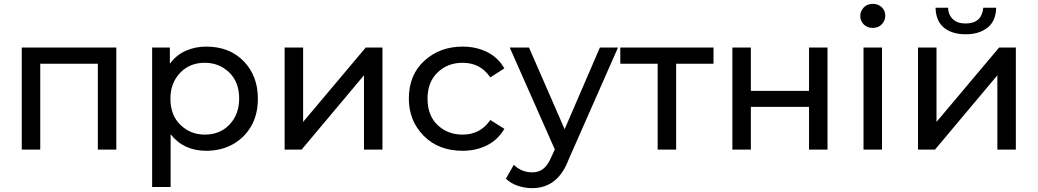

<svg xmlns="http://www.w3.org/2000/svg" viewBox="-20 -777 5388 997"><path d="M584 0H488V-446H189V0H93V-530H584Z M866 194H770V-530H862V-446Q896 -492 945 -513.5Q994 -535 1051 -535Q1172 -535 1245.5 -459Q1319 -383 1319 -265Q1319 -181 1283.5 -120.5Q1248 -60 1187.5 -27Q1127 6 1051 6Q933 6 866 -80ZM1043 -78Q1123 -78 1172.5 -131Q1222 -184 1222 -265Q1222 -351 1170 -401Q1118 -451 1043 -451Q965 -451 915 -398.5Q865 -346 865 -265Q865 -178 917.5 -128Q970 -78 1043 -78Z M1966 0H1870V-386L1546 0H1458V-530H1554V-144L1879 -530H1966Z M2383 6Q2257 6 2180 -72Q2103 -150 2103 -265Q2103 -388 2183.5 -461.5Q2264 -535 2383 -535Q2452 -535 2509 -507Q2566 -479 2599 -422L2526 -375Q2475 -451 2382 -451Q2304 -451 2252 -400.5Q2200 -350 2200 -265Q2200 -177 2252.5 -127.5Q2305 -78 2382 -78Q2475 -78 2526 -154L2599 -108Q2566 -51 2509 -22.5Q2452 6 2383 6Z M2743 200Q2706 200 2669.5 188Q2633 176 2607 151L2648 79Q2689 118 2743 118Q2779 118 2802.5 98.5Q2826 79 2844 36L2861 -1L2627 -530H2727L2912 -106L3095 -530H3189L2932 53Q2876 200 2743 200Z M3491 0H3395V-446H3201V-530H3685V-446H3491Z M4277 0H4181V-222H3879V0H3783V-530H3879V-305H4181V-530H4277Z M4560 0H4464V-530H4560ZM4512 -632Q4483 -632 4465 -650.5Q4447 -669 4447 -694Q4447 -719 4465 -738Q4483 -757 4512 -757Q4540 -757 4558.5 -739.5Q4577 -722 4577 -696Q4577 -670 4559 -651Q4541 -632 4512 -632Z M5255 0H5159V-386L4835 0H4747V-530H4843V-144L5168 -530H5255ZM4995 -599Q4924 -599 4882 -633Q4840 -667 4838 -737H4903Q4904 -701 4927.5 -678Q4951 -655 4994 -655Q5078 -655 5086 -737H5153Q5151 -667 5107.5 -633Q5064 -599 4995 -599Z"/></svg>

Font: Argentum Novus
Style: Regular
Weight: 400
Designer: Julieta Ulanovsky
Foundry: Julieta Ulanovsky
Version: Version 7.20;July 27, 2021;FontCreator 13.0.0.2683 64-bit